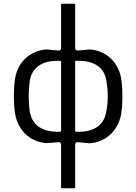

<svg xmlns="http://www.w3.org/2000/svg" viewBox="-20 -770 736 1037"><path d="M310 11V247H386V11C386 2 392 -3 400 -2L465 4C560 -4 624 -73 636 -165C640 -194 641 -221 641 -250C641 -278 640 -306 636 -335C625 -427 560 -496 465 -503L401 -497C392 -497 386 -501 386 -510V-750H310V-510C310 -501 304 -497 295 -497L231 -503C136 -496 70 -427 60 -335C56 -306 55 -278 55 -250C55 -221 56 -194 60 -165C72 -73 136 -4 231 3L296 -2C304 -3 310 2 310 11ZM310 -441V-59C197 -52 151 -105 141 -167C137 -193 135 -221 135 -250C135 -279 137 -306 141 -333C150 -395 197 -448 310 -441ZM386 -59V-441C499 -448 546 -395 555 -333C559 -306 562 -279 562 -250C562 -221 559 -193 554 -167C544 -105 499 -52 386 -59Z"/></svg>

Font: Finlandica
Style: Regular
Weight: 400
Designer: Niklas Ekholm, Juho Hiilivirta, Jaakko Suomalainen
Foundry: Helsinki Type Studio
Version: Version 2.000;Glyphs 3.2 (3202)